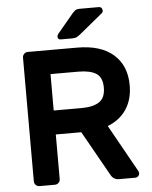

<svg xmlns="http://www.w3.org/2000/svg" viewBox="-60 -949 789 998"><g transform="rotate(-5 335.0 -450.0)"><path d="M78 0ZM618 -481Q618 -408 584 -356.5Q550 -305 486 -280L624 -33Q627 -27 627 -22Q627 -13 620.5 -6.5Q614 0 605 0H520Q491 0 477 -27L346 -260H213V-27Q213 -16 205 -8Q197 0 186 0H105Q94 0 86 -8Q78 -16 78 -27V-673Q78 -684 86 -692Q94 -700 105 -700H363Q486 -700 552 -642Q618 -584 618 -481ZM358 -385Q419 -385 451 -406.5Q483 -428 483 -481Q483 -534 451.5 -554.5Q420 -575 358 -575H213V-385ZM393 -900H493Q502 -900 507 -894.5Q512 -889 512 -880Q512 -873 507 -868L384 -767Q373 -758 364.5 -754Q356 -750 342 -750H282Q266 -750 266 -766Q266 -772 271 -779L356 -881Q367 -893 374 -896.5Q381 -900 393 -900Z"/></g></svg>

Font: Hezaedrus Medium
Style: Regular
Weight: 500
Designer: Hubert & Fischer
Foundry: Hubert & Fischer
Version: Version 1.10;September 3, 2019;FontCreator 11.5.0.2425 64-bi